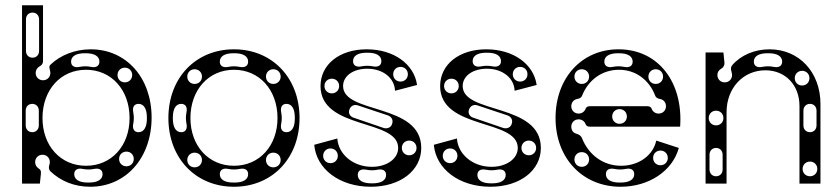

<svg xmlns="http://www.w3.org/2000/svg" viewBox="-20 -700 3200 732"><path d="M324 12C460 12 558 -98 558 -252C558 -404 461 -512 326 -512C266 -512 211 -490 173 -454C163 -445 172 -434 172 -422C172 -406 160 -394 144 -394C128 -394 116 -406 116 -422C116 -433 122 -442 131 -447C139 -451 144 -458 144 -466V-680H64V0H132L136 -38C137 -50 134 -53 127 -58C119 -63 114 -72 114 -82C114 -98 126 -110 142 -110C158 -110 170 -98 170 -82C170 -78 169 -74 168 -71C165 -62 166 -53 172 -47C212 -9 264 12 324 12ZM308 -68C211 -68 142 -144 142 -250C142 -357 211 -434 308 -434C405 -434 474 -357 474 -250C474 -144 405 -68 308 -68ZM263 -36C263 -52 275 -60 295 -56C311 -53 323 -53 339 -56C359 -60 371 -52 371 -36C371 -16 353 -4 319 -4H315C281 -4 263 -16 263 -36ZM462 -66C446 -66 434 -78 434 -94C434 -110 446 -122 462 -122C478 -122 490 -110 490 -94C490 -78 478 -66 462 -66ZM508 -196C492 -196 484 -208 488 -228C491 -244 491 -256 488 -272C484 -292 492 -304 508 -304C528 -304 540 -286 540 -252V-248C540 -214 528 -196 508 -196ZM251 -465C251 -485 269 -497 303 -497H307C341 -497 359 -485 359 -465C359 -449 347 -441 327 -445C311 -448 299 -448 283 -445C263 -441 251 -449 251 -465ZM456 -386C440 -386 428 -398 428 -414C428 -430 440 -442 456 -442C472 -442 484 -430 484 -414C484 -398 472 -386 456 -386ZM103 -196C88 -196 78 -207 78 -222V-278C78 -293 88 -304 103 -304C118 -304 128 -293 128 -278V-222C128 -207 118 -196 103 -196ZM104 -480C89 -480 79 -491 79 -506V-626C79 -641 89 -652 104 -652C119 -652 129 -641 129 -626V-506C129 -491 119 -480 104 -480Z M872 12C1018 12 1122 -97 1122 -250C1122 -403 1018 -512 872 -512C726 -512 622 -403 622 -250C622 -97 726 12 872 12ZM872 -68C775 -68 706 -144 706 -250C706 -357 775 -434 872 -434C969 -434 1038 -357 1038 -250C1038 -144 969 -68 872 -68ZM671 -196C651 -196 639 -214 639 -248V-252C639 -286 651 -304 671 -304C687 -304 695 -292 691 -272C688 -256 688 -244 691 -228C695 -208 687 -196 671 -196ZM1072 -196C1056 -196 1048 -208 1052 -228C1055 -244 1055 -256 1052 -272C1048 -292 1056 -304 1072 -304C1092 -304 1104 -286 1104 -252V-248C1104 -214 1092 -196 1072 -196ZM818 -465C818 -485 836 -497 870 -497H874C908 -497 926 -485 926 -465C926 -449 914 -441 894 -445C878 -448 866 -448 850 -445C830 -441 818 -449 818 -465ZM818 -36C818 -52 830 -60 850 -56C866 -53 878 -53 894 -56C914 -60 926 -52 926 -36C926 -16 908 -4 874 -4H870C836 -4 818 -16 818 -36ZM722 -62C706 -62 694 -74 694 -90C694 -106 706 -118 722 -118C738 -118 750 -106 750 -90C750 -74 738 -62 722 -62ZM1022 -62C1006 -62 994 -74 994 -90C994 -106 1006 -118 1022 -118C1038 -118 1050 -106 1050 -90C1050 -74 1038 -62 1022 -62ZM722 -380C706 -380 694 -392 694 -408C694 -424 706 -436 722 -436C738 -436 750 -424 750 -408C750 -392 738 -380 722 -380ZM1022 -380C1006 -380 994 -392 994 -408C994 -424 1006 -436 1022 -436C1038 -436 1050 -424 1050 -408C1050 -392 1038 -380 1022 -380Z M1394 12C1506 12 1586 -50 1586 -136C1586 -308 1288 -264 1288 -372C1288 -410 1326 -438 1380 -438C1440 -438 1484 -403 1486 -354L1570 -376C1559 -455 1482 -512 1378 -512C1274 -512 1202 -454 1202 -372C1202 -204 1498 -248 1498 -136C1498 -94 1454 -64 1398 -64C1326 -64 1270 -112 1266 -172L1178 -148C1186 -56 1274 12 1394 12ZM1344 -33C1344 -49 1356 -57 1376 -53C1392 -50 1404 -50 1420 -53C1440 -57 1452 -49 1452 -33C1452 -13 1434 -1 1400 -1H1396C1362 -1 1344 -13 1344 -33ZM1326 -467C1326 -487 1344 -499 1378 -499H1382C1416 -499 1434 -487 1434 -467C1434 -451 1422 -443 1402 -447C1386 -450 1374 -450 1358 -447C1338 -443 1326 -451 1326 -467ZM1240 -78C1224 -78 1212 -90 1212 -106C1212 -122 1224 -134 1240 -134C1256 -134 1268 -122 1268 -106C1268 -90 1256 -78 1240 -78ZM1507 -389C1491 -389 1479 -401 1479 -417C1479 -433 1491 -445 1507 -445C1523 -445 1535 -433 1535 -417C1535 -401 1523 -389 1507 -389ZM1245 -344C1229 -344 1217 -356 1217 -372C1217 -388 1229 -400 1245 -400C1261 -400 1273 -388 1273 -372C1273 -356 1261 -344 1245 -344ZM1540 -108C1524 -108 1512 -120 1512 -136C1512 -152 1524 -164 1540 -164C1556 -164 1568 -152 1568 -136C1568 -120 1556 -108 1540 -108ZM1475 -228C1471 -214 1457 -208 1443 -212L1329 -251C1315 -255 1307 -268 1312 -282C1317 -297 1331 -303 1345 -298L1459 -260C1473 -255 1480 -242 1475 -228Z M1850 12C1962 12 2042 -50 2042 -136C2042 -308 1744 -264 1744 -372C1744 -410 1782 -438 1836 -438C1896 -438 1940 -403 1942 -354L2026 -376C2015 -455 1938 -512 1834 -512C1730 -512 1658 -454 1658 -372C1658 -204 1954 -248 1954 -136C1954 -94 1910 -64 1854 -64C1782 -64 1726 -112 1722 -172L1634 -148C1642 -56 1730 12 1850 12ZM1800 -33C1800 -49 1812 -57 1832 -53C1848 -50 1860 -50 1876 -53C1896 -57 1908 -49 1908 -33C1908 -13 1890 -1 1856 -1H1852C1818 -1 1800 -13 1800 -33ZM1782 -467C1782 -487 1800 -499 1834 -499H1838C1872 -499 1890 -487 1890 -467C1890 -451 1878 -443 1858 -447C1842 -450 1830 -450 1814 -447C1794 -443 1782 -451 1782 -467ZM1696 -78C1680 -78 1668 -90 1668 -106C1668 -122 1680 -134 1696 -134C1712 -134 1724 -122 1724 -106C1724 -90 1712 -78 1696 -78ZM1963 -389C1947 -389 1935 -401 1935 -417C1935 -433 1947 -445 1963 -445C1979 -445 1991 -433 1991 -417C1991 -401 1979 -389 1963 -389ZM1701 -344C1685 -344 1673 -356 1673 -372C1673 -388 1685 -400 1701 -400C1717 -400 1729 -388 1729 -372C1729 -356 1717 -344 1701 -344ZM1996 -108C1980 -108 1968 -120 1968 -136C1968 -152 1980 -164 1996 -164C2012 -164 2024 -152 2024 -136C2024 -120 2012 -108 1996 -108ZM1931 -228C1927 -214 1913 -208 1899 -212L1785 -251C1771 -255 1763 -268 1768 -282C1773 -297 1787 -303 1801 -298L1915 -260C1929 -255 1936 -242 1931 -228Z M2346 12C2454 12 2544 -48 2568 -136L2482 -164C2470 -108 2416 -68 2348 -68C2279 -68 2224 -110 2199 -173C2196 -181 2189 -187 2178 -190C2166 -193 2158 -203 2158 -217C2158 -233 2170 -245 2186 -245C2198 -245 2208 -238 2212 -228C2214 -221 2220 -217 2228 -217H2573C2585 -385 2491 -512 2338 -512C2198 -512 2098 -403 2098 -250C2098 -97 2201 12 2346 12ZM2186 -267C2170 -267 2158 -279 2158 -295C2158 -310 2168 -321 2182 -323C2190 -324 2197 -329 2199 -335C2223 -395 2275 -434 2340 -434C2403 -434 2455 -396 2478 -335C2480 -329 2487 -324 2495 -323C2509 -321 2519 -310 2519 -295C2519 -279 2507 -267 2491 -267C2479 -267 2469 -274 2465 -284C2463 -291 2457 -295 2449 -295H2228C2220 -295 2214 -291 2212 -284C2208 -274 2198 -267 2186 -267ZM2198 -64C2182 -64 2170 -76 2170 -92C2170 -108 2182 -120 2198 -120C2214 -120 2226 -108 2226 -92C2226 -76 2214 -64 2198 -64ZM2290 -36C2290 -52 2302 -60 2322 -56C2338 -53 2350 -53 2366 -56C2386 -60 2398 -52 2398 -36C2398 -16 2380 -4 2346 -4H2342C2308 -4 2290 -16 2290 -36ZM2498 -70C2482 -70 2470 -82 2470 -98C2470 -114 2482 -126 2498 -126C2514 -126 2526 -114 2526 -98C2526 -82 2514 -70 2498 -70ZM2198 -380C2182 -380 2170 -392 2170 -408C2170 -424 2182 -436 2198 -436C2214 -436 2226 -424 2226 -408C2226 -392 2214 -380 2198 -380ZM2284 -465C2284 -485 2302 -497 2336 -497H2340C2374 -497 2392 -485 2392 -465C2392 -449 2380 -441 2360 -445C2344 -448 2332 -448 2316 -445C2296 -441 2284 -449 2284 -465ZM2480 -380C2464 -380 2452 -392 2452 -408C2452 -424 2464 -436 2480 -436C2496 -436 2508 -424 2508 -408C2508 -392 2496 -380 2480 -380ZM2342 -228C2326 -228 2314 -240 2314 -256C2314 -272 2326 -284 2342 -284C2358 -284 2370 -272 2370 -256C2370 -240 2358 -228 2342 -228Z M2670 0H2750V-272C2750 -365 2814 -432 2898 -432C2974 -432 3028 -376 3028 -296V0H3108V-304C3108 -424 3027 -512 2914 -512C2857 -512 2805 -490 2772 -452C2761 -439 2771 -426 2771 -414C2771 -398 2759 -386 2743 -386C2727 -386 2715 -398 2715 -414C2715 -424 2720 -433 2731 -439C2738 -443 2743 -452 2742 -461L2738 -500H2670ZM2710 -28C2695 -28 2685 -39 2685 -54V-110C2685 -125 2695 -136 2710 -136C2725 -136 2735 -125 2735 -110V-54C2735 -39 2725 -28 2710 -28ZM2710 -222C2694 -222 2682 -234 2682 -250C2682 -266 2694 -278 2710 -278C2726 -278 2738 -266 2738 -250C2738 -234 2726 -222 2710 -222ZM3068 -28C3052 -28 3040 -40 3040 -56C3040 -72 3052 -84 3068 -84C3084 -84 3096 -72 3096 -56C3096 -40 3084 -28 3068 -28ZM3068 -196C3053 -196 3043 -207 3043 -222V-278C3043 -293 3053 -304 3068 -304C3083 -304 3093 -293 3093 -278V-222C3093 -207 3083 -196 3068 -196ZM2854 -465C2854 -485 2872 -497 2906 -497H2910C2944 -497 2962 -485 2962 -465C2962 -449 2950 -441 2930 -445C2914 -448 2902 -448 2886 -445C2866 -441 2854 -449 2854 -465ZM3038 -374C3022 -374 3010 -386 3010 -402C3010 -418 3022 -430 3038 -430C3054 -430 3066 -418 3066 -402C3066 -386 3054 -374 3038 -374Z"/></svg>

Font: Apfel Grotezk Brukt
Style: Regular
Weight: 300
Designer: Luigi Gorlero
Foundry: © 2023, Luigi Gorlero & Collletttivo
Version: Version 2.000;Glyphs 3.2 (3217)